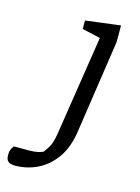

<svg xmlns="http://www.w3.org/2000/svg" viewBox="-205 -574 583 802"><g transform="rotate(15 86.5 -173.0)"><path d="M-59.2 167.2Q-79.3 167.2 -89 159.5Q-98.7 151.8 -98.7 131.1Q-98.7 113.3 -93.1 103.6Q-87.6 93.9 -85.2 90.8H-16.4Q4.6 90.8 20.9 86.8Q37.2 82.9 41.7 79.1Q45.2 75.5 58.3 55.2Q71.3 35 77.6 -4.2L145.1 -439.7L66.2 -457.4V-494.1L217.1 -513.1V-441.4L157.1 -36.9Q146.7 32.5 114.6 77.7Q82.4 123 36.9 145.1Q-8.7 167.2 -59.2 167.2Z"/></g></svg>

Font: Faustina Light
Style: Italic
Weight: 300
Italic angle: -8°
Designer: Alfonso Garcia
Foundry: http://www.omnibus-type.com
Version: Version 1.200